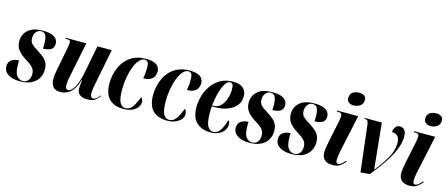

<svg xmlns="http://www.w3.org/2000/svg" viewBox="-50 -1352 4521 1946"><g transform="rotate(15 2210.5 -379.5)"><path d="M182 10Q104 10 57.5 -20Q11 -50 11 -102Q11 -147 42 -169.5Q73 -192 121 -192Q120 -181 120 -171Q120 -161 120 -151Q120 -66 145.5 -33Q171 0 210 0Q244 0 265 -25.5Q286 -51 286 -92Q286 -132 264 -158Q242 -184 187 -217Q133 -250 102.5 -288Q72 -326 72 -382Q72 -455 124 -500.5Q176 -546 274 -546Q338 -546 373 -532.5Q408 -519 422 -497Q436 -475 436 -450Q436 -407 405.5 -389Q375 -371 323 -371Q324 -387 324.5 -400.5Q325 -414 325 -426Q324 -482 310 -509Q296 -536 261 -536Q231 -536 210 -511Q189 -486 189 -443Q189 -409 209.5 -387Q230 -365 281 -334Q321 -309 346.5 -286.5Q372 -264 384.5 -236.5Q397 -209 397 -170Q397 -119 373.5 -78.5Q350 -38 302.5 -14Q255 10 182 10Z M891 10Q847 10 823.5 -2.5Q800 -15 790.5 -35Q781 -55 781 -76Q781 -87 783 -105.5Q785 -124 787 -141Q789 -158 790 -165H785Q757 -69 710 -30Q663 9 607 9Q548 9 526 -24Q504 -57 504 -102Q504 -125 508.5 -156.5Q513 -188 518 -214L562 -437Q567 -462 568.5 -476Q570 -490 570 -498Q570 -513 564.5 -519.5Q559 -526 535 -526H515L517 -536H734L661 -175Q654 -146 651 -118.5Q648 -91 648 -77Q648 -52 655.5 -41.5Q663 -31 677 -31Q702 -31 724.5 -60Q747 -89 764.5 -135Q782 -181 792 -233L851 -536H1001L924 -145Q914 -95 914 -63Q914 -14 944 -14Q963 -14 980 -28.5Q997 -43 1011 -64L1016 -57Q995 -28 969 -9Q943 10 891 10Z M1270 9Q1171 9 1118 -43Q1065 -95 1065 -207Q1065 -248 1074 -293.5Q1083 -339 1104 -383Q1125 -427 1159.5 -463Q1194 -499 1244 -520Q1294 -541 1361 -541Q1417 -541 1448.5 -528Q1480 -515 1493 -493Q1506 -471 1506 -445Q1506 -421 1495 -397Q1484 -373 1457 -358Q1430 -343 1383 -343Q1388 -368 1391 -397Q1394 -426 1393 -460Q1393 -501 1381.5 -515.5Q1370 -530 1349 -530Q1319 -530 1293 -500Q1267 -470 1247 -419.5Q1227 -369 1216 -306Q1205 -243 1205 -178Q1205 -86 1225.5 -45Q1246 -4 1284 -4Q1329 -4 1357 -42.5Q1385 -81 1412 -153Q1420 -147 1426.5 -135Q1433 -123 1433 -99Q1433 -72 1412 -47Q1391 -22 1354.5 -6.5Q1318 9 1270 9Z M1728 9Q1629 9 1576 -43Q1523 -95 1523 -207Q1523 -248 1532 -293.5Q1541 -339 1562 -383Q1583 -427 1617.5 -463Q1652 -499 1702 -520Q1752 -541 1819 -541Q1875 -541 1906.5 -528Q1938 -515 1951 -493Q1964 -471 1964 -445Q1964 -421 1953 -397Q1942 -373 1915 -358Q1888 -343 1841 -343Q1846 -368 1849 -397Q1852 -426 1851 -460Q1851 -501 1839.5 -515.5Q1828 -530 1807 -530Q1777 -530 1751 -500Q1725 -470 1705 -419.5Q1685 -369 1674 -306Q1663 -243 1663 -178Q1663 -86 1683.5 -45Q1704 -4 1742 -4Q1787 -4 1815 -42.5Q1843 -81 1870 -153Q1878 -147 1884.5 -135Q1891 -123 1891 -99Q1891 -72 1870 -47Q1849 -22 1812.5 -6.5Q1776 9 1728 9Z M2181 10Q2089 10 2034 -41.5Q1979 -93 1979 -202Q1979 -256 1995.5 -315.5Q2012 -375 2047.5 -427.5Q2083 -480 2139.5 -513Q2196 -546 2277 -546Q2344 -546 2379.5 -514.5Q2415 -483 2415 -428Q2415 -372 2382 -332Q2349 -292 2292 -270Q2235 -248 2162 -248H2128Q2127 -242 2126.5 -229Q2126 -216 2125.5 -203Q2125 -190 2125 -184Q2125 -83 2147 -42.5Q2169 -2 2207 -2Q2252 -2 2279.5 -45Q2307 -88 2325 -156Q2332 -153 2337.5 -143.5Q2343 -134 2343 -112Q2343 -84 2325.5 -56Q2308 -28 2272 -9Q2236 10 2181 10ZM2144 -258Q2189 -258 2219.5 -290Q2250 -322 2265.5 -369.5Q2281 -417 2281 -466Q2281 -502 2273 -517Q2265 -532 2243 -532Q2209 -532 2176.5 -461Q2144 -390 2128 -258Z M2589 10Q2511 10 2464.5 -20Q2418 -50 2418 -102Q2418 -147 2449 -169.5Q2480 -192 2528 -192Q2527 -181 2527 -171Q2527 -161 2527 -151Q2527 -66 2552.5 -33Q2578 0 2617 0Q2651 0 2672 -25.5Q2693 -51 2693 -92Q2693 -132 2671 -158Q2649 -184 2594 -217Q2540 -250 2509.5 -288Q2479 -326 2479 -382Q2479 -455 2531 -500.5Q2583 -546 2681 -546Q2745 -546 2780 -532.5Q2815 -519 2829 -497Q2843 -475 2843 -450Q2843 -407 2812.5 -389Q2782 -371 2730 -371Q2731 -387 2731.5 -400.5Q2732 -414 2732 -426Q2731 -482 2717 -509Q2703 -536 2668 -536Q2638 -536 2617 -511Q2596 -486 2596 -443Q2596 -409 2616.5 -387Q2637 -365 2688 -334Q2728 -309 2753.5 -286.5Q2779 -264 2791.5 -236.5Q2804 -209 2804 -170Q2804 -119 2780.5 -78.5Q2757 -38 2709.5 -14Q2662 10 2589 10Z M3031 10Q2953 10 2906.5 -20Q2860 -50 2860 -102Q2860 -147 2891 -169.5Q2922 -192 2970 -192Q2969 -181 2969 -171Q2969 -161 2969 -151Q2969 -66 2994.5 -33Q3020 0 3059 0Q3093 0 3114 -25.5Q3135 -51 3135 -92Q3135 -132 3113 -158Q3091 -184 3036 -217Q2982 -250 2951.5 -288Q2921 -326 2921 -382Q2921 -455 2973 -500.5Q3025 -546 3123 -546Q3187 -546 3222 -532.5Q3257 -519 3271 -497Q3285 -475 3285 -450Q3285 -407 3254.5 -389Q3224 -371 3172 -371Q3173 -387 3173.5 -400.5Q3174 -414 3174 -426Q3173 -482 3159 -509Q3145 -536 3110 -536Q3080 -536 3059 -511Q3038 -486 3038 -443Q3038 -409 3058.5 -387Q3079 -365 3130 -334Q3170 -309 3195.5 -286.5Q3221 -264 3233.5 -236.5Q3246 -209 3246 -170Q3246 -119 3222.5 -78.5Q3199 -38 3151.5 -14Q3104 10 3031 10Z M3512 -629Q3483 -629 3462 -643.5Q3441 -658 3441 -688Q3441 -732 3470.5 -750.5Q3500 -769 3536 -769Q3565 -769 3587.5 -756Q3610 -743 3610 -711Q3610 -670 3580 -649.5Q3550 -629 3512 -629ZM3460 10Q3407 10 3378 -16Q3349 -42 3349 -95Q3349 -110 3352.5 -136Q3356 -162 3365 -207L3412 -433Q3415 -450 3417.5 -465Q3420 -480 3420 -494Q3420 -511 3411 -518.5Q3402 -526 3373 -526H3364L3366 -536H3587L3503 -145Q3497 -115 3494 -94Q3491 -73 3491 -55Q3491 -39 3495.5 -27.5Q3500 -16 3515 -16Q3532 -16 3551.5 -33Q3571 -50 3586 -68L3593 -59Q3569 -31 3539.5 -10.5Q3510 10 3460 10Z M3700 -474Q3696 -507 3688 -516.5Q3680 -526 3659 -526H3654L3656 -536H3835L3871 -178Q3874 -144 3877 -116.5Q3880 -89 3883 -57H3886Q3951 -139 3996.5 -217Q4042 -295 4042 -374Q4042 -418 4023 -443.5Q4004 -469 3960 -469Q3960 -500 3977 -523Q3994 -546 4025 -546Q4052 -546 4071.5 -524.5Q4091 -503 4091 -457Q4091 -399 4069 -339Q4047 -279 4011.5 -219.5Q3976 -160 3934 -104.5Q3892 -49 3853 0L3757 9Z M4320 -629Q4291 -629 4270 -643.5Q4249 -658 4249 -688Q4249 -732 4278.5 -750.5Q4308 -769 4344 -769Q4373 -769 4395.5 -756Q4418 -743 4418 -711Q4418 -670 4388 -649.5Q4358 -629 4320 -629ZM4268 10Q4215 10 4186 -16Q4157 -42 4157 -95Q4157 -110 4160.5 -136Q4164 -162 4173 -207L4220 -433Q4223 -450 4225.5 -465Q4228 -480 4228 -494Q4228 -511 4219 -518.5Q4210 -526 4181 -526H4172L4174 -536H4395L4311 -145Q4305 -115 4302 -94Q4299 -73 4299 -55Q4299 -39 4303.5 -27.5Q4308 -16 4323 -16Q4340 -16 4359.5 -33Q4379 -50 4394 -68L4401 -59Q4377 -31 4347.5 -10.5Q4318 10 4268 10Z"/></g></svg>

Font: Noto Serif Display ExtraCondensed ExtraBold
Style: Italic
Weight: 800
Width: 2
Italic angle: -12°
Designer: Monotype Design Team
Foundry: Monotype Imaging Inc.
Version: Version 2.009